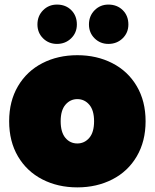

<svg xmlns="http://www.w3.org/2000/svg" viewBox="-20 -812 676 839"><path d="M20 -282.2Q20 -370.1 58.6 -435.5Q97.2 -501 165 -535.9Q232.9 -570.8 317.9 -570.8Q402.8 -570.8 470.9 -535.9Q539.1 -501 577.6 -435.5Q616.2 -370.1 616.2 -282.2Q616.2 -194.3 577.6 -128.7Q539.1 -63 470.9 -28.1Q402.8 6.8 317.9 6.8Q232.9 6.8 165 -28.1Q97.2 -63 58.6 -128.4Q20 -193.8 20 -282.2ZM143.6 -705.1Q143.6 -742.2 168.2 -767.1Q192.9 -792 229 -792Q267.1 -792 291.5 -767.6Q315.9 -743.2 315.9 -705.1Q315.9 -668.9 290.8 -644.5Q265.6 -620.1 229 -620.1Q192.9 -620.1 168.2 -644.5Q143.6 -668.9 143.6 -705.1ZM245.1 -282.2Q245.1 -234.4 265.6 -209.7Q286.1 -185.1 317.9 -185.1Q349.1 -185.1 370.1 -209.5Q391.1 -233.9 391.1 -282.2Q391.1 -330.1 370.1 -354.5Q349.1 -378.9 317.9 -378.9Q287.1 -378.9 266.1 -354.5Q245.1 -330.1 245.1 -282.2ZM368.7 -705.1Q368.7 -742.2 393.3 -767.1Q418 -792 453.6 -792Q491.7 -792 516.4 -767.6Q541 -743.2 541 -705.1Q541 -668.9 515.9 -644.5Q490.7 -620.1 453.6 -620.1Q418 -620.1 393.3 -644.5Q368.7 -668.9 368.7 -705.1Z"/></svg>

Font: Poppins Black
Style: Regular
Weight: 900
Designer: Ninad Kale (Devanagari), Jonny Pinhorn (Latin)
Foundry: Indian Type Foundry
Version: 4.004